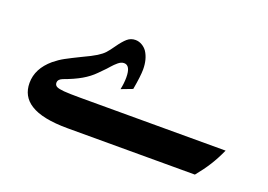

<svg xmlns="http://www.w3.org/2000/svg" viewBox="-72 -627 1128 808"><g transform="rotate(20 491.5 -223.5)"><path d="M429 -231Q435 -260 435 -285Q435 -339 406 -339Q393 -339 380 -328Q367 -317 357.5 -306Q348 -295 345 -292Q339 -286 316.5 -263Q294 -240 263 -222Q232 -204 185 -187Q166 -179 166 -165Q166 -153 175.5 -148Q185 -143 208.5 -141Q232 -139 281 -139H933Q915 -99 894.5 -66.5Q874 -34 846 0H276Q162 0 109 -34Q60 -65 60 -125Q60 -189 119 -239Q141 -257 164 -269.5Q187 -282 228 -302Q269 -321 289 -333.5Q309 -346 320 -358Q331 -370 347 -393Q366 -420 381.5 -433.5Q397 -447 418 -447Q433 -447 447 -439Q461 -431 470 -418Q490 -387 490 -341Q490 -312 479 -250Z"/></g></svg>

Font: Mirza
Style: Bold
Weight: 700
Designer: Arabic design by Kourosh Beigpour, Latin design by Eduardo Tunni, engineering by Lasse Fister
Version: Version 1.0010g